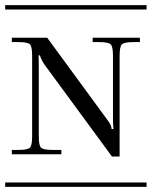

<svg xmlns="http://www.w3.org/2000/svg" viewBox="-29 -728 591 748"><path d="M-8.8 -708H542V-690.9H-8.8ZM-8.8 -17.1H542V0H-8.8ZM17.1 -581.1H154.8L389.2 -261.2Q405.8 -239.7 405.8 -225.1H413.1Q411.1 -244.6 411.1 -267.1V-511.2Q411.1 -546.4 402.1 -555.2Q393.1 -564 357.9 -564H332V-581.1H516.1V-564H490.2Q455.1 -564 446 -555.2Q437 -546.4 437 -511.2V-118.2H407.2L146 -474.1Q140.1 -481.9 135.5 -490.7Q130.9 -499.5 128.9 -504.9Q127 -510.3 127 -512.2H121.1Q122.1 -501 122.1 -470.2V-196.8Q122.1 -161.6 130.9 -152.8Q139.6 -144 174.8 -144H210V-127H17.1V-144H43.9Q79.1 -144 87.6 -152.8Q96.2 -161.6 96.2 -196.8V-511.2Q96.2 -546.4 87.6 -555.2Q79.1 -564 43.9 -564H17.1Z"/></svg>

Font: FoglihtenFr02
Style: Regular
Weight: 500
Version: Version 0.68